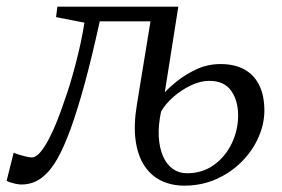

<svg xmlns="http://www.w3.org/2000/svg" viewBox="-50 -558 864 589"><path d="M431 -492.5H256Q232 -383 209.8 -301.5Q187.5 -220 166.8 -163Q146 -106 125.5 -70Q105 -33.5 78 -12.8Q51 8 15.5 8Q8 8 -2.2 5.8Q-12.5 3.5 -20.5 0.8Q-28.5 -2 -29.5 -4L-8 -90Q-5.5 -88 5.2 -84.5Q16 -81 28.2 -78Q40.5 -75 47.5 -75Q60 -75 73.5 -90.8Q87 -106.5 100.2 -132Q113.5 -157.5 125.8 -188.5Q138 -219.5 148 -250Q156 -271.5 164.8 -300.5Q173.5 -329.5 182 -361.8Q190.5 -394 197.5 -426.5Q204.5 -459 209 -488.5L122 -505.5L126 -537.5H497ZM515.5 11.5Q476 11.5 444.5 -3.8Q413 -19 392.8 -49.8Q372.5 -80.5 366 -127.5Q359.5 -174.5 370 -237.5L412 -494.5L444 -520.5L497 -537.5L455.5 -274.5Q468 -289 493.8 -309.5Q519.5 -330 553.5 -345.8Q587.5 -361.5 626.5 -361.5Q670 -361.5 700 -344.8Q730 -328 745.5 -296.2Q761 -264.5 761 -219Q761 -177.5 743 -136.8Q725 -96 692 -62.5Q659 -29 614 -8.8Q569 11.5 515.5 11.5ZM523.5 -26.5Q571 -26.5 606.2 -52Q641.5 -77.5 661 -118.2Q680.5 -159 680.5 -204Q680.5 -249.5 659 -279.8Q637.5 -310 592 -310Q565 -310 536 -296.2Q507 -282.5 482.2 -261Q457.5 -239.5 444 -215.5Q440 -196.5 438 -176.5Q436 -156.5 437 -139Q439 -104.5 450 -79Q461 -53.5 480 -40Q499 -26.5 523.5 -26.5Z"/></svg>

Font: Merriweather 60pt Light
Style: Italic
Weight: 300
Italic angle: -7.8°
Version: Version 2.101